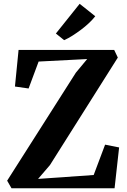

<svg xmlns="http://www.w3.org/2000/svg" viewBox="-20 -1014 686 1034"><path d="M42 0 18.5 -41 388.5 -622.5 449.5 -696 188 -682.5 134 -537.5 60.5 -548 80 -745H595L614.5 -704L249 -125L185 -50.5L484.5 -71.5L546 -235L621.5 -220L597 0ZM325 -798 281 -833.5 409 -993.5 493 -926.5Q478.5 -908 458.5 -889.2Q438.5 -870.5 415.8 -853.5Q393 -836.5 370.2 -822Q347.5 -807.5 326 -798Z"/></svg>

Font: Merriweather 60pt
Style: Bold
Weight: 700
Version: Version 2.100